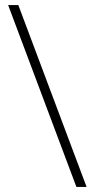

<svg xmlns="http://www.w3.org/2000/svg" viewBox="-20 -734 372 754"><path d="M52 -714 320 0H280L12 -714Z"/></svg>

Font: Noto Sans Gujarati ExtraLight
Style: Regular
Weight: 200
Designer: Jelle Bosma - Monotype Design Team, Universal Thirst
Foundry: Monotype Imaging Inc.
Version: Version 2.106; ttfautohint (v1.8.4.7-5d5b)